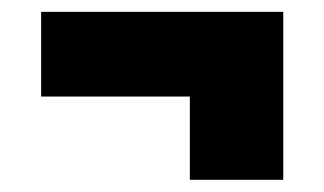

<svg xmlns="http://www.w3.org/2000/svg" viewBox="-20 -326 542 321"><path d="M453.6 -25.4H297.4V-164.6H48.8V-306.2H453.6Z"/></svg>

Font: Kumbh Sans Black
Style: Regular
Weight: 900
Version: Version 1.005